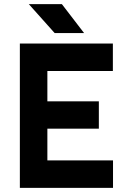

<svg xmlns="http://www.w3.org/2000/svg" viewBox="-20 -911 634 931"><path d="M245 -750.7H387.7L280 -891H119.7ZM76.3 0H528V-133.3H209.7V-287H459.3V-419.7H209.7V-566.7H527.3V-700H76.3Z"/></svg>

Font: Unageo Variable
Style: Regular
Weight: 300
Designer: Richard Sepsi
Foundry: Richard Sepsi
Version: Version 2.200